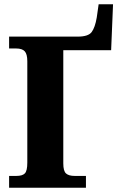

<svg xmlns="http://www.w3.org/2000/svg" viewBox="-20 -887 554 907"><path d="M23 0V-56H58Q86 -56 97.5 -68Q109 -80 109 -119V-598Q109 -631 97 -644.5Q85 -658 56 -658H23V-714H347Q397 -714 413 -735.5Q429 -757 437 -804L446 -867H514L505 -650H279V-115Q279 -79 292 -67.5Q305 -56 332 -56H386V0Z"/></svg>

Font: Noto Serif SemiCondensed ExtraBold
Style: Regular
Weight: 800
Width: 4
Designer: Monotype Design Team
Foundry: Monotype Imaging Inc.
Version: Version 2.015